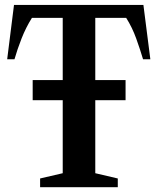

<svg xmlns="http://www.w3.org/2000/svg" viewBox="-20 -782 658 802"><path d="M147.5 0V-36.5L242 -58.5V-363.5H116.5V-447.5H242V-707.5H113.5Q88 -667 70 -621Q52 -575 40.5 -534.5H10L38.5 -761.5H579L608 -534.5H577.5Q565.5 -575 549 -621Q532.5 -667 507 -707.5H378V-447.5H504.5V-363.5H378V-58.5L472 -36.5V0Z"/></svg>

Font: Libre Caslon Condensed
Style: Bold
Weight: 700
Designer: Pablo Impallari, Rodrigo Fuenzalida, Katja Schimmel, Ertekin Erdin
Foundry: Pablo Impallari, Rodrigo Fuenzalida
Version: Version 2.000; ttfautohint (v1.8.4.7-5d5b);gftools[0.9.33]